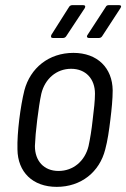

<svg xmlns="http://www.w3.org/2000/svg" viewBox="-20 -720 492 748"><path d="M186 -572H225C230 -572 235 -574 238 -579L310 -688C314 -695 312 -700 304 -700H262C257 -700 252 -698 249 -693L180 -584C177 -577 179 -572 186 -572ZM326 -572H365C370 -572 375 -574 378 -579L449 -688C454 -695 452 -700 444 -700H404C399 -700 394 -698 392 -693L321 -584C316 -577 320 -572 326 -572ZM201 8C296 8 368 -50 390 -138C399 -171 405 -212 410 -254C415 -294 419 -335 419 -368C418 -455 360 -514 266 -514C170 -514 98 -455 75 -368C67 -336 60 -295 55 -254C50 -213 47 -171 48 -138C49 -50 107 8 201 8ZM208 -54C151 -54 116 -93 116 -151C117 -178 120 -213 125 -253C130 -292 135 -328 141 -355C155 -413 200 -452 257 -452C314 -452 350 -413 350 -355C350 -328 346 -293 341 -253C337 -215 331 -179 325 -151C311 -93 266 -54 208 -54Z"/></svg>

Font: Barlow Semi Condensed
Style: Italic
Weight: 400
Width: 4
Italic angle: -7°
Designer: Jeremy Tribby
Foundry: Tribby Type
Version: Version 1.422;hotconv 1.0.109;makeotfexe 2.5.65596